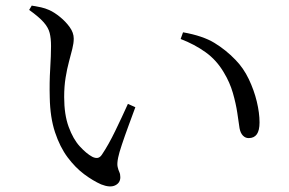

<svg xmlns="http://www.w3.org/2000/svg" viewBox="-20 -702 1040 690"><path d="M343.6 -39.3Q314.2 -52.3 282.6 -75.8Q251 -99.3 223.1 -136.4Q195.3 -173.6 177.7 -226.8Q160.1 -280 158.8 -351.4Q157.3 -405.5 160.4 -454.4Q163.4 -503.4 163.4 -536.7Q163.4 -564.4 158.5 -583.6Q153.7 -602.9 136.9 -622Q120.2 -641 84.8 -666.4L94.1 -681.9Q112 -679.1 127.4 -675.7Q142.8 -672.2 156.9 -665.9Q174.9 -657.9 195.4 -641.3Q215.9 -624.7 230.4 -604.6Q245 -584.4 245 -563.3Q245 -546.7 239.8 -526.1Q234.7 -505.5 227.8 -480.1Q220.9 -454.6 215.8 -423.2Q210.6 -391.7 210.6 -353.1Q210.6 -290.1 226.8 -246Q242.9 -202 266.7 -176Q290.5 -150 311.4 -138.7Q322.4 -133.1 331 -134.6Q339.6 -136.1 346.3 -146.3Q369.9 -181.3 394.3 -231.8Q418.8 -282.2 439.7 -328.7L466.4 -316.7Q454.6 -284.4 441.2 -248.2Q427.9 -212.1 417.9 -182Q407.8 -151.8 404.7 -136Q400.1 -113.8 402.7 -102.5Q405.2 -91.2 408.8 -83.7Q412.4 -76.3 412.4 -65.2Q412.4 -44.7 393.8 -35.8Q375.1 -26.8 343.6 -39.3ZM873.5 -205.7Q861.8 -205.7 853 -214.7Q844.2 -223.7 840.9 -241Q837.9 -262.8 832.8 -296.4Q827.8 -329.9 816.9 -367.9Q806 -405.9 784.5 -441.4Q758.4 -485.9 718.8 -514.3Q679.2 -542.7 629.2 -561.9L637.8 -585.9Q708.9 -573.3 750.5 -547.9Q792.1 -522.5 826 -487.2Q854.9 -457.8 874 -417.8Q893.1 -377.8 902.9 -336.9Q912.7 -296 912.7 -262.1Q912.7 -233 902.9 -219.4Q893.2 -205.7 873.5 -205.7Z"/></svg>

Font: Noto Serif SC ExtraLight
Style: Regular
Weight: 200
Designer: Ryoko NISHIZUKA 西塚涼子 (kana & ideographs); Frank Grießhammer (Latin, Greek & Cyrillic); Wenlong ZHANG 张文龙 (bopomofo); San
Foundry: Adobe
Version: Version 2.002-H1;hotconv 1.1.0;makeotfexe 2.6.0